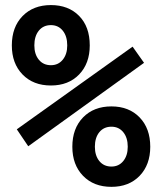

<svg xmlns="http://www.w3.org/2000/svg" viewBox="-20 -723 626 753"><path d="M179.7 -387.7Q110.4 -387.7 68.4 -430.9Q26.4 -474.1 26.4 -544.9Q26.4 -616.7 68.4 -659.9Q110.4 -703.1 179.7 -703.1Q248.5 -703.1 290.3 -660.6Q332 -618.2 332 -544.9Q332 -474.1 290.3 -430.9Q248.5 -387.7 179.7 -387.7ZM417 9.8Q347.7 9.8 305.7 -33.4Q263.7 -76.7 263.7 -147.5Q263.7 -219.2 305.7 -262.5Q347.7 -305.7 417 -305.7Q485.8 -305.7 527.6 -262.5Q569.3 -219.2 569.3 -147.5Q569.3 -76.7 527.6 -33.4Q485.8 9.8 417 9.8ZM90.8 -149.4 45.9 -215.8 500 -540 544.9 -476.6ZM179.7 -467.3Q208.5 -467.3 226.1 -488.8Q243.7 -510.3 243.7 -544.9Q243.7 -581.1 226.1 -602.8Q208.5 -624.5 179.7 -624.5Q149.9 -624.5 132.3 -602.8Q114.7 -581.1 114.7 -544.9Q114.7 -510.3 132.3 -488.8Q149.9 -467.3 179.7 -467.3ZM417 -69.8Q445.8 -69.8 463.4 -91.3Q481 -112.8 481 -147.5Q481 -183.1 463.4 -204.6Q445.8 -226.1 417 -226.1Q387.2 -226.1 369.6 -204.6Q352.1 -183.1 352.1 -147.5Q352.1 -112.8 369.6 -91.3Q387.2 -69.8 417 -69.8Z"/></svg>

Font: Cascadia Code NF
Style: Regular
Weight: 400
Monospace: yes
Designer: Aaron Bell
Foundry: Saja Typeworks
Version: Version 2404.023; ttfautohint (v1.8.4)